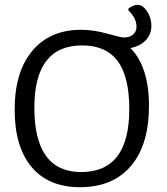

<svg xmlns="http://www.w3.org/2000/svg" viewBox="-20 -771 695 799"><path d="M313 8Q182 8 111.5 -76Q41 -160 41 -314Q41 -472 114.5 -559.5Q188 -647 317 -647Q370 -647 426.5 -631Q483 -615 496 -615Q519 -615 533.5 -627Q548 -639 548 -660Q548 -696 514 -728L515 -736Q536 -751 553 -751Q574 -751 592 -724Q610 -697 610 -664Q610 -628 586.5 -603.5Q563 -579 523 -571Q600 -492 600 -331Q600 -169 525 -80.5Q450 8 313 8ZM318 -55Q518 -55 518 -317Q518 -452 469.5 -517Q421 -582 322 -582Q123 -582 123 -323Q123 -55 318 -55Z"/></svg>

Font: Alegreya Sans SC
Style: Regular
Weight: 400
Designer: Juan Pablo del Peral
Foundry: Huerta Tipografica
Version: Version 2.007